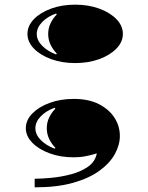

<svg xmlns="http://www.w3.org/2000/svg" viewBox="-20 -654 635 825"><path d="M129 151V114Q159 114 201 110Q243 106 285 95Q327 84 358 62.5Q389 41 396 5Q374 12 349 17Q324 22 297 22Q240 22 193.5 5Q147 -12 119 -40.5Q91 -69 91 -103Q91 -138 119 -166.5Q147 -195 193.5 -212Q240 -229 297 -229Q361 -229 405 -206.5Q449 -184 472 -148Q495 -112 495 -70Q495 -31 473.5 8Q452 47 407.5 79.5Q363 112 294 131.5Q225 151 129 151ZM215 -15 218 -19Q202 -35 191.5 -56.5Q181 -78 181 -103Q181 -128 191.5 -149.5Q202 -171 218 -187L215 -191Q178 -178 155 -154Q132 -130 132 -103Q132 -76 155 -52.5Q178 -29 215 -15ZM303 -383Q246 -383 199.5 -400Q153 -417 125.5 -445.5Q98 -474 98 -508Q98 -543 125.5 -571.5Q153 -600 199.5 -617Q246 -634 303 -634Q360 -634 406.5 -617Q453 -600 480.5 -571.5Q508 -543 508 -508Q508 -474 480.5 -445.5Q453 -417 406.5 -400Q360 -383 303 -383ZM221 -420 224 -424Q208 -440 197.5 -461.5Q187 -483 187 -508Q187 -533 197.5 -554.5Q208 -576 224 -592L221 -596Q184 -583 161 -559Q138 -535 138 -508Q138 -481 161 -457.5Q184 -434 221 -420Z"/></svg>

Font: Diplomata SC
Style: Regular
Weight: 400
Designer: Eduardo Rodriguez Tunni
Foundry: Eduardo Rodriguez Tunni
Version: Version 1.002; ttfautohint (v1.8.4.7-5d5b);gftools[0.9.23]